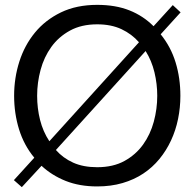

<svg xmlns="http://www.w3.org/2000/svg" viewBox="-20 -751 800 790"><path d="M551.8 -577.1Q522.5 -610.8 480 -630.9Q437.5 -650.9 379.9 -650.9Q314.9 -650.9 268.1 -625.2Q221.2 -599.6 191.2 -557.9Q161.1 -516.1 147 -463.6Q132.8 -411.1 132.8 -356.9Q132.8 -305.7 144.8 -257.8Q156.7 -210 183.1 -169.9ZM210 -133.8Q239.3 -100.6 281 -81.8Q322.8 -63 379.9 -63Q445.3 -63 491.9 -88.6Q538.6 -114.3 568.6 -156Q598.6 -197.8 612.8 -250.2Q627 -302.7 627 -356.9Q627 -405.8 615.5 -453.6Q604 -501.5 579.1 -541ZM641.1 -609.9Q683.1 -558.1 702.6 -493.9Q722.2 -429.7 722.2 -356.9Q722.2 -308.1 712.6 -261.5Q703.1 -214.8 683.8 -173.3Q664.6 -131.8 636 -96.9Q607.4 -62 569.6 -36.9Q531.7 -11.7 484.1 2.2Q436.5 16.1 379.9 16.1Q307.1 16.1 250.2 -6.6Q193.4 -29.3 150.9 -68.8L69.8 19L37.1 -9.8L121.1 -102.1Q78.6 -153.3 58.3 -219Q38.1 -284.7 38.1 -356.9Q38.1 -430.2 59.6 -497.6Q81.1 -564.9 123.8 -616.9Q166.5 -668.9 230.7 -700Q294.9 -731 379.9 -731Q455.6 -731 512.7 -708.3Q569.8 -685.5 611.8 -643.1L690.9 -730L723.1 -700.2Z"/></svg>

Font: XB Khoramshahr
Style: Regular
Weight: 400
Designer: Behnam
Foundry: Irmug
Version: Version 8.005 2009